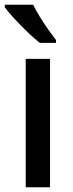

<svg xmlns="http://www.w3.org/2000/svg" viewBox="-32 -786 306 806"><path d="M178 0H76V-539H178ZM107 -766Q118 -744 135 -716Q152 -688 170.5 -662Q189 -636 203 -618V-606H135Q113 -623 83.5 -651.5Q54 -680 27.5 -708.5Q1 -737 -12 -756V-766Z"/></svg>

Font: Noto Sans Sinhala SemiCondensed Medium
Style: Regular
Weight: 500
Width: 4
Designer: Jelle Bosma - Monotype Design Team
Foundry: Monotype Imaging Inc.
Version: Version 2.006; ttfautohint (v1.8.4.7-5d5b)